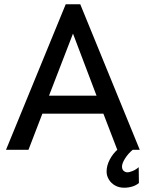

<svg xmlns="http://www.w3.org/2000/svg" viewBox="-20 -700 681 897"><path d="M8 0 287 -680H355L633 0H528L463 -169H178L113 0ZM209 -253H431L321 -543ZM560 177Q536 177 517.5 166.5Q499 156 488.5 138.5Q478 121 478 102Q478 74 492.5 46Q507 18 530 -2H602Q579 17 564.5 40Q550 63 550 78Q550 92 558 98.5Q566 105 575 105Q585 105 600.5 98.5Q616 92 628 81L629 155Q616 166 598 171.5Q580 177 560 177Z"/></svg>

Font: Teachers Medium
Style: Regular
Weight: 500
Designer: Alfredo Marco Pradil, Chank Diesel
Version: Version 1.001